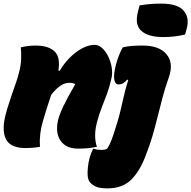

<svg xmlns="http://www.w3.org/2000/svg" viewBox="-25 -812 1058 1062"><path d="M747 -782Q777 -787 804 -789.5Q831 -792 868 -792Q956 -792 990 -754Q1024 -716 1008 -655L999 -621Q970 -614 940 -610.5Q910 -607 878 -607Q796 -607 757.5 -640.5Q719 -674 738 -747ZM196 0Q174 4 154 5.5Q134 7 118 7Q41 7 14 -32.5Q-13 -72 -1 -145Q4 -174 15 -210.5Q26 -247 39 -284.5Q52 -322 63.5 -355Q75 -388 80 -410Q91 -451 92 -486.5Q93 -522 90 -550Q111 -555 131 -557.5Q151 -560 171 -560Q242 -560 276 -528.5Q310 -497 298 -422L305 -420Q329 -461 361.5 -493.5Q394 -526 430 -545Q466 -564 498 -564Q520 -564 539.5 -546.5Q559 -529 573 -501Q587 -473 592.5 -441Q598 -409 592 -381Q581 -331 566.5 -292Q552 -253 537.5 -216.5Q523 -180 512 -138Q491 -60 511 0Q483 6 457.5 8Q432 10 406 10Q341 10 310.5 -33Q280 -76 296 -147Q303 -177 325.5 -224.5Q348 -272 391 -346Q381 -354 358 -354Q309 -354 258 -287Q233 -213 212 -141Q191 -69 196 0ZM764 -560Q855 -560 895.5 -512.5Q936 -465 910 -388Q888 -325 873.5 -270.5Q859 -216 846.5 -165Q834 -114 819 -62Q804 -10 781 48Q748 136 699.5 183Q651 230 569 230Q523 230 501.5 218.5Q480 207 470 193Q455 171 461 115Q464 86 470.5 61.5Q477 37 490 11H496Q505 15 515 16Q525 17 537 17Q555 17 567 11Q581 -9 592 -38Q603 -67 614 -104Q635 -167 649.5 -235.5Q664 -304 684 -368L679 -372Q669 -360 657.5 -352.5Q646 -345 630 -345Q612 -345 607 -372Q602 -399 617 -457Q623 -480 633 -505.5Q643 -531 654 -550Q678 -556 705 -558Q732 -560 764 -560Z"/></svg>

Font: Recursive Sn Csl St XBk
Style: Italic
Weight: 1000
Italic angle: -15°
Version: Version 1.085;hotconv 1.1.0;makeotfexe 2.6.0; ttfautohint (v